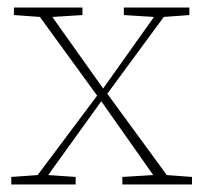

<svg xmlns="http://www.w3.org/2000/svg" viewBox="-20 -490 540 510"><path d="M309 -450V-470H483V-450L415 -445L265 -241L423 -25L490 -20V0H305V-20L387 -25L249 -221L108 -25L181 -20V0H10V-20L80 -25L238 -236L86 -445L17 -450V-470H199V-450L119 -445L254 -255L389 -445Z"/></svg>

Font: Source Serif Pro ExtraLight
Style: Regular
Weight: 200
Designer: Frank Grießhammer
Foundry: Adobe Systems Incorporated
Version: Version 3.001;hotconv 1.0.111;makeotfexe 2.5.65597